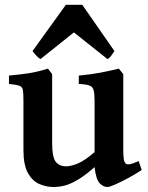

<svg xmlns="http://www.w3.org/2000/svg" viewBox="-20 -749 603 784"><path d="M199.2 14.6Q168.9 14.6 140.6 2.4Q112.3 -9.8 94 -42.5Q75.7 -75.2 75.7 -136.2V-336.4Q75.7 -367.7 73.5 -381.1Q71.3 -394.5 59.1 -398.9Q46.9 -403.3 16.6 -406.2V-440.4Q65.4 -444.8 100.3 -450.4Q135.3 -456.1 175.8 -468.8L192.9 -446.3V-167Q192.9 -106.4 207.8 -88.1Q222.7 -69.8 249.5 -69.8Q270 -69.8 298.1 -81.5Q326.2 -93.3 366.2 -127.9V-336.4Q366.2 -365.7 362.5 -380.1Q358.9 -394.5 345.5 -399.7Q332 -404.8 301.8 -406.2V-440.4Q350.6 -444.8 390.4 -452.4Q430.2 -460 465.3 -468.8L483.4 -446.3V-138.7Q483.4 -108.9 485.8 -96.9Q488.3 -85 494.6 -80.1Q500.5 -76.7 511 -78.6Q521.5 -80.6 546.4 -91.3L558.6 -54.7Q534.7 -39.1 505.1 -22.9Q475.6 -6.8 451.4 3.9Q427.2 14.6 418.9 14.6Q401.9 14.6 387 -0.7Q372.1 -16.1 366.2 -66.4Q325.7 -31.2 295.9 -13.9Q266.1 3.4 243.2 9Q220.2 14.6 199.2 14.6ZM145.5 -507.8Q137.7 -511.7 128.7 -521.5Q119.6 -531.2 112.8 -540.5L249 -729.5H315.9L447.3 -540.5Q441.4 -531.2 434.3 -521.5Q427.2 -511.7 418.9 -507.8L281.7 -616.7Z"/></svg>

Font: David Libre
Style: Bold
Weight: 700
Designer: Ismar David, J. Victor Gaultney, Annie Olsen and Meir Sadan
Foundry: Monotype Imaging Inc. & SIL International
Version: Version 1.100; ttfautohint (v1.8.4.7-5d5b)